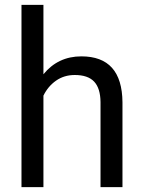

<svg xmlns="http://www.w3.org/2000/svg" viewBox="-20 -770 591 790"><path d="M158.7 -464.4Q218.8 -538.1 314.9 -538.1Q482.4 -538.1 483.9 -349.1V0H393.6V-349.6Q393.1 -406.7 367.4 -434.1Q341.8 -461.4 287.6 -461.4Q243.7 -461.4 210.4 -438Q177.2 -414.6 158.7 -376.5V0H68.4V-750H158.7Z"/></svg>

Font: TypoPRO Roboto
Style: Regular
Weight: 400
Designer: Google
Version: Version 2.136; 2016